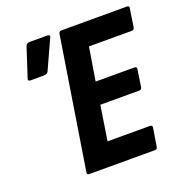

<svg xmlns="http://www.w3.org/2000/svg" viewBox="-120 -763 834 870"><g transform="rotate(-20 297.5 -327.5)"><path d="M165 0Q152 0 155 -12L255 -643Q257 -655 268 -655H584Q597 -655 594 -643L581 -557Q579 -544 568 -544H361L335 -384H522Q535 -384 532 -371L520 -291Q518 -278 507 -278H319L293 -111H497Q510 -111 508 -99L494 -12Q492 0 481 0ZM59 -490Q45 -490 51 -505L96 -643Q101 -655 116 -655H202Q209 -655 211 -650.5Q213 -646 209 -640L146 -502Q140 -490 125 -490Z"/></g></svg>

Font: Sofia Sans Condensed ExtraBold
Style: Italic
Weight: 800
Italic angle: -9°
Version: Version 4.100